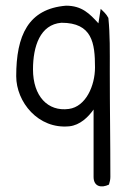

<svg xmlns="http://www.w3.org/2000/svg" viewBox="-20 -472 456 675"><path d="M37 -204C37 -114 114 -17 224 -28C261 -32 290 -60 309 -87V150C309 184 336 190 363 177C366 168 368 159 368 150C368 13 366 -86 366 -220C366 -295 367 -349 361 -409C353 -424 344 -431 334 -441L326 -390C295 -424 268 -452 212 -452C79 -441 37 -347 37 -204ZM96 -228C96 -309 121 -386 196 -392C304 -392 314 -321 314 -235C314 -171 282 -97 222 -89C148 -79 96 -134 96 -228Z"/></svg>

Font: Comica
Style: Rg
Weight: 400
Designer: Jasper
Foundry: KineticPlasma Fonts/Cannot Into Space Fonts
Version: Version 0.89